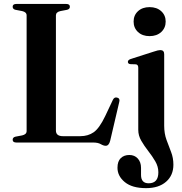

<svg xmlns="http://www.w3.org/2000/svg" viewBox="-20 -720 920 970"><path d="M319 -670.5 285 -664Q262.5 -659 262.5 -642V-60.5Q262.5 -32 298 -32H385.5Q425 -32 453.5 -52Q482 -72 511.5 -133.5L550 -215Q557 -230.5 571.5 -227Q587.5 -223 582.5 -205L536.5 -8.5Q530 16.5 514 16.5Q503 16.5 489 8.2Q475 0 449.5 0H62.5Q44 0 44 -14Q44 -26 58 -29.5L92 -36Q114.5 -41 114.5 -58V-642Q114.5 -659 92 -664L58 -670.5Q44 -674 44 -686Q44 -700 62.5 -700H314.5Q333 -700 333 -686Q333 -674 319 -670.5ZM735.5 -537.5Q699.5 -537.5 677.2 -558.2Q655 -579 655 -611Q655 -643 677.2 -663.5Q699.5 -684 735.5 -684Q772 -684 794.5 -663.5Q817 -643 817 -611Q817 -579 794.5 -558.2Q772 -537.5 735.5 -537.5ZM809.5 -85Q809.5 -45.5 821.2 -13.5Q833 18.5 844.5 48.2Q856 78 856 112Q856 166 819 198.2Q782 230.5 718 230.5Q647.5 230.5 610.5 200Q573.5 169.5 573.5 127.5Q573.5 95 590 79Q606.5 63 633.5 63Q660 63 676.2 81Q692.5 99 692.5 128V164Q692.5 206 731 206Q780 206 780 150.5Q780 121.5 764.5 95Q749 68.5 729 43Q709 17.5 693.8 -8.8Q678.5 -35 678.5 -64V-378Q678.5 -393.5 666.5 -395L637.5 -396Q626 -398 626 -407.5Q626 -417 640.5 -422L756 -459Q779.5 -467 789.5 -467Q809.5 -467 809.5 -446.5Z"/></svg>

Font: Fraunces 72pt S000 SemiBold
Style: Regular
Weight: 600
Version: Version 1.000; ttfautohint (v1.8.3)